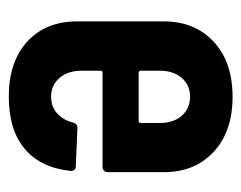

<svg xmlns="http://www.w3.org/2000/svg" viewBox="-78 -482 567 452"><g transform="rotate(90 206.0 -255.5)"><path d="M384.8 -225.1Q384.8 -219.7 381.3 -216.3Q377.9 -212.9 373 -212.9H150.9Q146 -212.9 146 -208V-163.1Q146 -131.3 163.1 -111.6Q180.2 -91.8 207 -91.8Q231 -91.8 246.8 -106.4Q262.7 -121.1 268.1 -144Q271 -153.8 280.8 -153.8L371.1 -149.9Q376.5 -149.9 379.4 -146.5Q382.3 -143.1 381.8 -137.2Q374.5 -67.4 330.1 -29.8Q285.6 7.8 207 7.8Q125 7.8 77.4 -35.6Q29.8 -79.1 29.8 -153.8V-356.9Q29.8 -429.7 77.6 -474.4Q125.5 -519 207 -519Q289.1 -519 336.9 -474.6Q384.8 -430.2 384.8 -356.9ZM207 -418.9Q179.7 -418.9 162.8 -399.2Q146 -379.4 146 -348.1V-303.2Q146 -297.9 150.9 -297.9H264.2Q269 -297.9 269 -303.2V-348.1Q269 -379.9 252 -399.4Q234.9 -418.9 207 -418.9Z"/></g></svg>

Font: Barlow Condensed SemiBold
Style: Regular
Weight: 600
Width: 3
Designer: Jeremy Tribby
Foundry: Tribby Type
Version: Version 1.422;hotconv 1.0.109;makeotfexe 2.5.65596